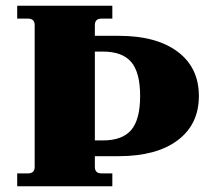

<svg xmlns="http://www.w3.org/2000/svg" viewBox="-20 -650 734 670"><path d="M40 0V-45H78Q101 -45 101 -68V-562Q101 -585 78 -585H40V-630H372V-585H334Q311 -585 311 -562V-525H394Q526 -525 600 -469.5Q674 -414 674 -315Q674 -216 600 -160.5Q526 -105 394 -105H311V-68Q311 -45 334 -45H372V0ZM339 -470H311V-160H339Q407 -160 438 -196.5Q469 -233 469 -315Q469 -397 438 -433.5Q407 -470 339 -470Z"/></svg>

Font: Arapey Black
Style: Regular
Weight: 900
Designer: Eduardo Rodriguez Tunni
Foundry: Eduardo Rodriguez Tunni
Version: Version 4.000